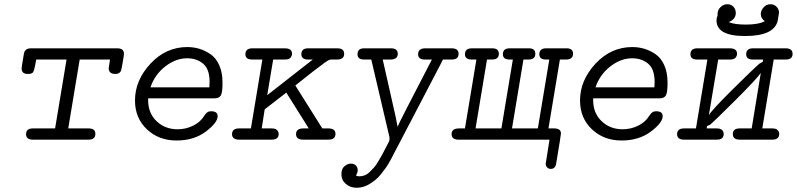

<svg xmlns="http://www.w3.org/2000/svg" viewBox="-20 -659 3760 906"><path d="M82 -336Q82 -342 91 -395Q93 -408 95 -414Q97 -420 104.5 -425.5Q112 -431 126 -431H533Q565 -431 565 -405Q565 -399 559 -364.5Q553 -330 551 -325Q544 -310 525 -310Q493 -310 493 -337Q493 -340 499 -378H356L302 -53H399Q430 -53 430 -27Q430 -1 400 0H135Q103 0 103 -26Q103 -53 135 -53H240L294 -378H151Q142 -326 136 -318Q130 -310 112 -310H111Q82 -310 82 -336Z M617 -185Q617 -280 690 -358.5Q763 -437 864 -437Q893 -437 920 -429Q947 -421 973 -403.5Q999 -386 1014.5 -351.5Q1030 -317 1030 -269Q1030 -222 1022 -208.5Q1014 -195 992 -195H679V-187Q679 -125 719 -87Q759 -49 818 -49Q857 -49 891.5 -66Q926 -83 944 -113Q956 -131 967 -133Q971 -134 976 -134Q1007 -134 1007 -111Q1007 -80 951 -38Q895 4 813 4Q729 4 673 -49Q617 -102 617 -185ZM690 -247H968Q969 -256 969 -272Q969 -333 938.5 -358.5Q908 -384 863 -384Q810 -384 760.5 -346Q711 -308 690 -247Z M1106 -53H1164L1218 -378Q1218 -378 1170 -378Q1138 -378 1138 -403Q1138 -431 1171 -431H1324Q1358 -431 1358 -405Q1358 -396 1351.5 -387.5Q1345 -379 1327 -378H1269L1241 -210L1456 -378H1435Q1402 -378 1402 -403Q1402 -431 1434 -431H1572Q1604 -431 1604 -405Q1604 -378 1570 -378H1540Q1530 -378 1496 -351Q1487 -344 1460 -324Q1411 -285 1374 -256V-255L1501 -53H1530Q1563 -53 1563 -27Q1563 0 1529 0H1410Q1377 0 1377 -26Q1377 -53 1411 -53H1437L1331 -222L1229 -143L1215 -53H1263Q1280 -53 1287.5 -45Q1295 -37 1295 -27Q1295 0 1262 0H1109Q1075 0 1075 -26Q1075 -52 1106 -53Z M1591 163Q1591 137 1606 125Q1621 113 1636 113Q1650 113 1659 121.5Q1668 130 1668 144Q1668 154 1660 170Q1667 173 1676 173Q1689 173 1701.5 168Q1714 163 1726 151Q1738 139 1746.5 129.5Q1755 120 1766.5 100Q1778 80 1783.5 70.5Q1789 61 1800.5 38Q1812 15 1815 10Q1820 -1 1817 -15L1732 -378H1698Q1667 -378 1667 -403Q1667 -431 1698 -431H1825Q1857 -431 1857 -405Q1857 -378 1821 -378H1786L1847 -108L1856 -61Q1863 -80 2018 -378H1985Q1953 -378 1953 -403Q1953 -431 1987 -431H2111Q2144 -431 2144 -405Q2144 -378 2111 -378H2070L2058 -354L1846 52L1839 65Q1833 78 1828.5 86Q1824 94 1815 110Q1806 126 1797.5 137Q1789 148 1777.5 163Q1766 178 1753.5 188Q1741 198 1726.5 207.5Q1712 217 1696 222Q1680 227 1663 227Q1633 227 1612 209Q1591 191 1591 163Z M2111 -26Q2111 -53 2146 -53H2174L2228 -378H2207Q2174 -378 2174 -403Q2174 -431 2207 -431H2303Q2334 -431 2334 -405Q2334 -378 2301 -378H2278L2224 -53H2346L2400 -378H2385Q2353 -378 2353 -403Q2353 -431 2385 -431H2476Q2506 -431 2506 -405Q2506 -378 2473 -378H2450L2396 -53H2518L2572 -378H2556Q2525 -378 2525 -403Q2525 -431 2557 -431H2654Q2684 -431 2684 -405Q2684 -378 2650 -378H2622L2568 -53Q2568 -53 2595 -53Q2627 -53 2627 -29Q2627 -22 2605 109Q2602 138 2579 138Q2568 138 2561.5 130.5Q2555 123 2555 114Q2555 111 2573 0H2144Q2111 0 2111 -26Z M2717 -185Q2717 -280 2790 -358.5Q2863 -437 2964 -437Q2993 -437 3020 -429Q3047 -421 3073 -403.5Q3099 -386 3114.5 -351.5Q3130 -317 3130 -269Q3130 -222 3122 -208.5Q3114 -195 3092 -195H2779V-187Q2779 -125 2819 -87Q2859 -49 2918 -49Q2957 -49 2991.5 -66Q3026 -83 3044 -113Q3056 -131 3067 -133Q3071 -134 3076 -134Q3107 -134 3107 -111Q3107 -80 3051 -38Q2995 4 2913 4Q2829 4 2773 -49Q2717 -102 2717 -185ZM2790 -247H3068Q3069 -256 3069 -272Q3069 -333 3038.5 -358.5Q3008 -384 2963 -384Q2910 -384 2860.5 -346Q2811 -308 2790 -247Z M3361 -563Q3361 -575 3366 -585V-592Q3366 -612 3380 -625.5Q3394 -639 3412 -639Q3430 -639 3441 -627Q3452 -615 3452 -598Q3452 -568 3419 -555Q3443 -543 3501 -543Q3559 -543 3589 -559Q3570 -572 3570 -593Q3570 -609 3583 -624Q3596 -639 3616 -639Q3633 -639 3644.5 -627Q3656 -615 3656 -599L3650 -562Q3634 -489 3495 -489Q3361 -489 3361 -563ZM3206 -53H3264L3318 -378Q3318 -378 3270 -378Q3238 -378 3238 -403Q3238 -431 3271 -431H3424Q3458 -431 3458 -405Q3458 -396 3451.5 -387.5Q3445 -379 3427 -378H3369L3325 -116Q3341 -142 3439.5 -239.5Q3538 -337 3564 -359L3579 -367L3581 -378H3533Q3501 -378 3501 -403Q3501 -431 3533 -431H3687Q3720 -431 3720 -405Q3720 -379 3690 -378H3631L3577 -53H3625Q3642 -53 3649.5 -45Q3657 -37 3657 -27Q3657 0 3624 0H3471Q3438 0 3438 -26Q3438 -52 3468 -53H3527L3570 -315Q3553 -289 3453.5 -189.5Q3354 -90 3330 -70L3316 -64L3315 -53H3363Q3380 -53 3387.5 -45Q3395 -37 3395 -27Q3395 0 3362 0H3209Q3175 0 3175 -26Q3175 -52 3206 -53Z"/></svg>

Font: CMU Typewriter Text
Style: LightOblique
Weight: 200
Italic angle: -9.46001°
Version: Version 0.7.0